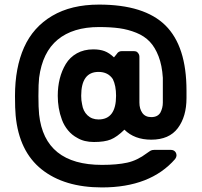

<svg xmlns="http://www.w3.org/2000/svg" viewBox="-20 -696 886 844"><path d="M799.8 -297.9V-265.1Q799.8 -183.6 761.7 -132.8Q723.6 -82 645 -82Q570.8 -82 526.9 -126Q494.1 -93.8 466.8 -82.8Q439.5 -71.8 393.1 -71.8Q349.6 -71.8 319.8 -89.8Q296.4 -102.1 279.1 -123Q261.7 -144 252.2 -169.7Q242.7 -195.3 238.3 -221.4Q233.9 -247.6 233.9 -274.9Q233.9 -314.9 242.7 -350.1Q251.5 -385.3 269.3 -414.8Q287.1 -444.3 318.1 -461.7Q349.1 -479 390.1 -479Q418.9 -479 439.7 -471.2Q460.4 -463.4 481 -443.8Q485.8 -448.7 490.5 -455.3Q495.1 -461.9 497.1 -463.9Q504.4 -471.2 515.1 -471.2H567.9Q581.5 -471.2 585.9 -463.9Q592.8 -457 592.8 -445.8V-245.1Q592.8 -217.8 605.7 -199.5Q618.7 -181.2 645 -181.2Q673.3 -181.2 685.1 -201.2Q695.8 -221.7 695.8 -245.1V-354Q692.4 -408.7 677 -448.5Q661.6 -488.3 638.2 -512.9Q614.7 -537.6 579.1 -552Q543.5 -566.4 504.9 -571.8Q466.3 -577.1 415 -577.1Q300.8 -577.1 233.6 -521.7Q166.5 -466.3 151.9 -354Q148.9 -328.1 148.9 -273.9Q148.9 -222.7 151.9 -192.9Q175.8 28.8 428.2 28.8Q494.6 28.8 539.1 19Q583.5 9.3 626 -22.9Q628.4 -24.4 633.5 -28.1Q638.7 -31.7 641.1 -33.2Q647.5 -37.1 657.2 -37.1H731Q742.2 -37.1 749 -30.3Q755.9 -23.4 755.9 -12.2Q755.9 -5.9 750 2.9Q641.1 127.9 428.2 127.9Q262.7 127.9 163.1 48.6Q63.5 -30.8 48.8 -188Q45.9 -217.8 45.9 -273.9Q45.9 -398.4 85.7 -487.5Q125.5 -576.7 209.2 -626.2Q293 -675.8 415 -675.8Q614.7 -675.8 707.3 -584.2Q799.8 -492.7 799.8 -297.9ZM490.2 -274.9Q490.2 -319.3 476.1 -348.1Q455.1 -379.9 413.1 -379.9Q336.9 -379.9 336.9 -274.9Q336.9 -253.9 340.8 -237.8Q345.2 -207.5 364.5 -189.2Q383.8 -170.9 413.1 -170.9Q490.2 -170.9 490.2 -274.9Z"/></svg>

Font: Cunia
Style: Bold
Weight: 700
Designer: Alejo Bergmann, Denis Ignatov
Foundry: Hubert & Fischer
Version: Version 1.00 February 21, 2019, initial release